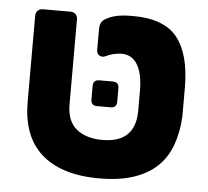

<svg xmlns="http://www.w3.org/2000/svg" viewBox="-46 -624 739 682"><g transform="rotate(5 323.5 -282.5)"><path d="M332 10Q261 10 209 -7Q157 -24 122.5 -56Q88 -88 71.5 -134Q55 -180 55 -238V-546Q55 -557 62 -564Q69 -571 80 -571H179Q190 -571 197 -564Q204 -557 204 -546V-243Q204 -183 238.5 -155Q273 -127 331 -127Q448 -127 449 -240V-317Q448 -376 428.5 -407Q409 -438 373 -438Q359 -438 343 -434Q327 -430 316 -424Q305 -419 295 -424.5Q285 -430 285 -444V-519Q285 -530 289 -539.5Q293 -549 304 -555Q318 -564 340 -569.5Q362 -575 401 -575Q512 -575 559 -516.5Q606 -458 607 -341Q607 -334 607 -319Q607 -304 607 -288Q607 -272 607 -257.5Q607 -243 607 -235Q604 -178 587.5 -132.5Q571 -87 538 -55.5Q505 -24 454 -7Q403 10 332 10ZM302 -245Q280 -245 280 -267V-315Q280 -337 302 -337H350Q372 -337 372 -315V-267Q372 -245 350 -245Z"/></g></svg>

Font: Fz Rubik
Style: Bold
Weight: 700
Designer: Hubert and Fischer
Foundry: Hubert and Fischer
Version: Vit hóa bi FontZin.com